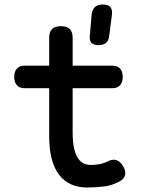

<svg xmlns="http://www.w3.org/2000/svg" viewBox="-20 -821 640 851"><path d="M477 -530Q501 -530 512.5 -516.5Q524 -503 524 -480Q524 -457 512.5 -443.5Q501 -430 477 -430H302V-234Q302 -161 322 -125.5Q342 -90 382 -90Q401 -90 419 -93Q437 -96 458 -106Q480 -117 497 -111Q514 -105 526 -84Q539 -62 534 -44Q529 -26 508 -16Q477 1 441.5 5.5Q406 10 365 10Q327 10 296 -3.5Q265 -17 243 -45Q221 -73 209.5 -116Q198 -159 198 -218V-430H89Q66 -430 54.5 -443.5Q43 -457 43 -480Q43 -503 54.5 -516.5Q66 -530 90 -530H198V-653Q198 -680 211 -692.5Q224 -705 250 -705Q276 -705 289 -692.5Q302 -680 302 -653V-530ZM416 -621Q395 -621 385.5 -631Q376 -641 378 -662L386 -755Q388 -778 400.5 -789.5Q413 -801 436 -801Q459 -801 469 -789.5Q479 -778 476 -755L464 -662Q462 -641 450 -631Q438 -621 416 -621Z"/></svg>

Font: Maple Mono NL Medium
Style: Regular
Weight: 500
Monospace: yes
Designer: subframe7536
Version: Version 7.000